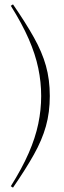

<svg xmlns="http://www.w3.org/2000/svg" viewBox="-20 -745 291 879"><path d="M168.5 -305.5Q168.5 -369 155.2 -432.8Q142 -496.5 111.5 -566.5Q81 -636.5 29.5 -718.5L39.5 -725Q98 -640 135.2 -573.5Q172.5 -507 190.2 -444Q208 -381 208 -305.5Q208 -230.5 190.2 -167.2Q172.5 -104 135.2 -37.5Q98 29 39.5 114L29.5 107.5Q81 25.5 111.5 -44.5Q142 -114.5 155.2 -178.2Q168.5 -242 168.5 -305.5Z"/></svg>

Font: Newsreader Display ExtraLight
Style: Regular
Weight: 275
Designer: Hugues Gentile
Foundry: Production Type
Version: Version 1.001